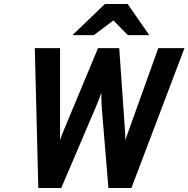

<svg xmlns="http://www.w3.org/2000/svg" viewBox="-20 -941 943 961"><path d="M171.8 0 154.2 -700H280.6V-290.2Q280.6 -275.6 280.6 -263.4Q280.6 -251.2 280 -238.8Q284.2 -251.5 288.7 -262.9Q293.2 -274.2 300 -291L470.6 -700H576.8L605.4 -289.6Q606.4 -277.4 607 -263.6Q607.5 -249.8 607.5 -238.6Q611.1 -249.7 615.2 -262Q619.3 -274.4 624.6 -288.8L772.2 -700H903.2L637.8 0H522.6L489.2 -404Q488.7 -413.1 488.1 -426.5Q487.5 -439.8 487.3 -453.6Q487.1 -467.3 486.9 -477.2Q484 -466.5 477.1 -448.6Q470.2 -430.8 461.6 -410L286.6 0ZM342.5 -765 505.1 -921H618.9L727.3 -765H620.1L547.7 -838.8L449.3 -765Z"/></svg>

Font: Overpass
Style: Italic
Weight: 400
Italic angle: -10°
Designer: Delve Withrington, Dave Bailey, Thomas Jockin
Foundry: Delve Fonts LLC
Version: Version 4.000